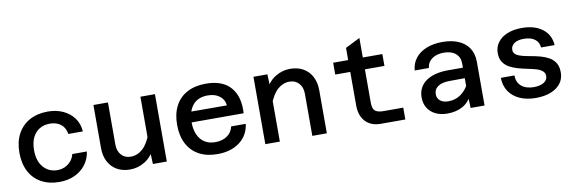

<svg xmlns="http://www.w3.org/2000/svg" viewBox="-51 -1125 4653 1549"><g transform="rotate(-10 2275.0 -350.0)"><path d="M338 12Q252 12 189 -23Q126 -58 92.5 -123Q59 -188 59 -276Q59 -366 94 -430.5Q129 -495 192.5 -529.5Q256 -564 341 -564Q411 -564 466 -538.5Q521 -513 555 -467Q589 -421 593 -357H474Q466 -410 430.5 -437.5Q395 -465 341 -465Q292 -465 255.5 -442.5Q219 -420 199 -378Q179 -336 179 -276Q179 -186 223.5 -135.5Q268 -85 338 -85Q372 -85 400.5 -98.5Q429 -112 449.5 -136Q470 -160 477 -192H597Q588 -130 552.5 -84Q517 -38 461.5 -13Q406 12 338 12Z M833 -552V-207Q833 -153 862.5 -121Q892 -89 939 -89Q993 -89 1036.5 -127.5Q1080 -166 1111 -251L1129 -132Q1096 -59 1039 -23.5Q982 12 917 12Q854 12 808.5 -14.5Q763 -41 738.5 -88.5Q714 -136 714 -200V-552ZM1218 -552V0H1104L1099 -116V-552Z M1631 12Q1544 12 1481 -22.5Q1418 -57 1384.5 -122Q1351 -187 1351 -277Q1351 -367 1385 -431.5Q1419 -496 1483 -530Q1547 -564 1636 -564Q1774 -564 1839.5 -487Q1905 -410 1896 -276H1446L1447 -363L1774 -362Q1770 -410 1732 -439Q1694 -468 1636 -468Q1554 -468 1512 -417Q1470 -366 1470 -272Q1470 -218 1489 -175.5Q1508 -133 1543.5 -109.5Q1579 -86 1631 -86Q1690 -86 1729.5 -114Q1769 -142 1778 -189H1898Q1886 -96 1814.5 -42Q1743 12 1631 12Z M2410 0V-345Q2410 -399 2380.5 -431Q2351 -463 2304 -463Q2250 -463 2206.5 -424.5Q2163 -386 2132 -301L2114 -420Q2147 -493 2204 -528.5Q2261 -564 2326 -564Q2389 -564 2434.5 -537.5Q2480 -511 2504.5 -463.5Q2529 -416 2529 -352V0ZM2025 0V-552H2139L2144 -436V0Z M2970 0Q2917 0 2879 -22Q2841 -44 2821 -84.5Q2801 -125 2801 -179V-652L2921 -712V-179Q2921 -154 2928 -135Q2935 -116 2955.5 -106.5Q2976 -97 3015 -97H3172V0ZM2678 -455V-552H3081V-455Z M3707 0 3702 -117V-365Q3702 -417 3667 -447Q3632 -477 3570 -477Q3511 -477 3473.5 -450Q3436 -423 3431 -376H3315Q3320 -435 3353.5 -477Q3387 -519 3443.5 -541.5Q3500 -564 3574 -564Q3650 -564 3705.5 -540Q3761 -516 3791 -470Q3821 -424 3821 -358V0ZM3515 12Q3461 12 3419.5 -8Q3378 -28 3355 -65Q3332 -102 3332 -151Q3332 -236 3398 -283.5Q3464 -331 3581 -331H3716V-245L3577 -244Q3517 -244 3483 -221.5Q3449 -199 3449 -157Q3449 -124 3473.5 -104Q3498 -84 3541 -84Q3596 -84 3639.5 -113.5Q3683 -143 3710 -195L3723 -111Q3697 -50 3644 -19Q3591 12 3515 12Z M4239 12Q4165 12 4108.5 -13.5Q4052 -39 4021 -86Q3990 -133 3989 -197H4101Q4100 -141 4137.5 -109Q4175 -77 4239 -77Q4290 -77 4321 -96Q4352 -115 4352 -148Q4352 -174 4333 -190Q4314 -206 4282.5 -215Q4251 -224 4213.5 -231.5Q4176 -239 4138 -249.5Q4100 -260 4068.5 -277.5Q4037 -295 4018 -324Q3999 -353 3999 -398Q3999 -447 4026.5 -484.5Q4054 -522 4105 -543Q4156 -564 4225 -564Q4329 -564 4393 -515.5Q4457 -467 4462 -382H4351Q4348 -427 4314.5 -451Q4281 -475 4225 -475Q4174 -475 4146.5 -455Q4119 -435 4119 -404Q4119 -378 4138.5 -364Q4158 -350 4189 -342Q4220 -334 4258 -327.5Q4296 -321 4333.5 -311Q4371 -301 4402.5 -283.5Q4434 -266 4453.5 -236Q4473 -206 4473 -158Q4473 -79 4409.5 -33.5Q4346 12 4239 12Z"/></g></svg>

Font: Azeret Mono Thin Medium
Style: Regular
Weight: 500
Version: Version 1.002